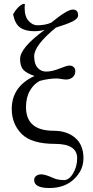

<svg xmlns="http://www.w3.org/2000/svg" viewBox="-20 -718 466 966"><path d="M205.1 -567.9Q179.2 -561 152.8 -561Q106.9 -561 81.1 -579.6Q55.2 -598.1 45.9 -646Q67.9 -686 96.2 -698.2H105Q105 -695.3 104.5 -688.7Q104 -682.1 104 -678.2Q104 -634.3 124 -612.5Q144 -590.8 168 -590.8Q207 -590.8 237.8 -604Q317.9 -669.9 346.2 -669.9Q373 -669.9 373 -641.1Q373 -624 345 -610.1Q316.9 -596.2 261.2 -579.1Q152.3 -490.2 151.9 -435.1Q151.9 -396 169.4 -377Q187 -357.9 211.9 -357.9Q241.7 -357.9 279.3 -373Q316.9 -388.2 329.1 -388.2Q342.3 -388.2 350.6 -380.6Q358.9 -373 358.9 -359.9Q358.9 -340.8 345.5 -329.3Q332 -317.9 312 -317.9Q304.2 -317.9 288.6 -320.6Q272.9 -323.2 266.1 -323.2Q225.1 -323.2 180.2 -311Q150.4 -295.9 130.6 -262Q110.8 -228 110.8 -179.2Q110.8 -60.1 250 -60.1Q316.9 -60.1 358.4 -24.4Q399.9 11.2 399.9 78.1Q399.9 138.2 352.5 183.1Q305.2 228 229 228Q151.9 228 151.9 188Q151.9 174.8 161.9 167Q171.9 159.2 188 159.2Q206.1 159.2 244.1 175.8Q268.1 188 301.8 188Q327.6 188 347.9 154.1Q368.2 120.1 368.2 78.1Q368.2 6.3 257.8 5.9Q137.7 5.9 88.4 -44.7Q39.1 -95.2 39.1 -169.9Q39.1 -282.7 153.8 -335.9Q115.7 -348.1 98.4 -366Q81.1 -383.8 81.1 -420.9Q81.1 -478 205.1 -567.9Z"/></svg>

Font: Linux Libertine
Style: Regular
Weight: 400
Designer: Philipp H. Poll
Foundry: Philipp H. Poll
Version: Version 5.3.0 ; ttfautohint (v0.9)